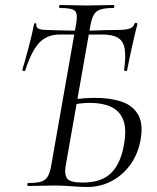

<svg xmlns="http://www.w3.org/2000/svg" viewBox="-20 -745 630 769"><path d="M329 4Q305.6 4 267.4 1Q229.2 -2 200 -2Q170 -2 142 -1Q114 0 93.4 0Q89.4 0 89.4 -6Q89.4 -12 93.4 -12Q127 -12 144.9 -17.6Q162.8 -23.2 171.6 -38.8Q180.4 -54.4 185.2 -82.4L284.4 -646.4Q292.4 -689.4 280.6 -701.2Q268.8 -713 220.8 -713Q216.8 -713 216.8 -719Q216.8 -725 220.8 -725Q243.8 -725 269.1 -724Q294.4 -723 323 -723Q357.8 -723 385.7 -724Q413.6 -725 434.6 -725Q437.8 -725 437.8 -719Q437.8 -713 434.6 -713Q400.4 -713 382.1 -706.9Q363.8 -700.8 355.3 -685.2Q346.8 -669.6 341.6 -640.6L242.8 -79.4Q237.2 -48 248.4 -30.9Q259.6 -13.8 312 -13.8Q386 -13.8 424.8 -51.8Q463.6 -89.8 476.4 -165.4Q488 -229 473.4 -265.3Q458.8 -301.6 424.4 -317.3Q390 -333 340 -333Q321.8 -333 301.8 -330.6Q281.8 -328.2 261.2 -325.4L262 -344.8Q289.2 -349.2 314.3 -351.1Q339.4 -353 361.8 -353Q423 -353 467.8 -337.6Q512.6 -322.2 533.6 -285.2Q554.6 -248.2 542.8 -184.2Q533 -129 502.7 -86.4Q472.4 -43.8 427.3 -19.9Q382.2 4 329 4ZM81.2 -463Q80.2 -459.2 74.2 -461Q68.2 -462.8 69.4 -466.2Q73.4 -478.4 79.9 -501.4Q86.4 -524.4 93.8 -552Q101.2 -579.6 107.3 -605.7Q113.4 -631.8 116.6 -649.2Q117.6 -652.6 122.1 -652Q126.6 -651.4 125.4 -647.2Q124.4 -636.4 132 -631.6Q139.6 -626.8 150.7 -625.9Q161.8 -625 169 -625Q187.8 -624 213.1 -623.5Q238.4 -623 264.5 -622.5Q290.6 -622 309.4 -622Q329.2 -622 346.2 -622.5Q363.2 -623 378.7 -623.5Q394.2 -624 410.9 -624.5Q427.6 -625 447 -625Q478.4 -625 495.7 -629.4Q513 -633.8 518.6 -649.6Q520.6 -654.6 526.2 -653.2Q531.8 -651.8 529.8 -646.4Q525.8 -632.2 519.8 -606.6Q513.8 -581 507.6 -552.7Q501.4 -524.4 496.4 -500.3Q491.4 -476.2 489.2 -464Q489 -459.8 482.7 -460.8Q476.4 -461.8 477.2 -466Q484.6 -519 479.3 -549.8Q474 -580.6 452.3 -593.7Q430.6 -606.8 388.8 -606.8H220Q168.8 -606.8 137.5 -574.1Q106.2 -541.4 81.2 -463Z"/></svg>

Font: Cormorant Garamond Light
Style: Italic
Weight: 300
Italic angle: -10°
Designer: Christian Thalmann (Catharsis Fonts)
Foundry: Catharsis Fonts
Version: Version 4.001